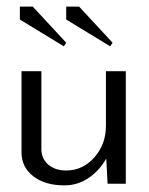

<svg xmlns="http://www.w3.org/2000/svg" viewBox="-20 -555 450 580"><path d="M313 -415 180 -496V-535H219L320 -426ZM173 -415 40 -496V-535H79L180 -426ZM360 0H305L301 -76Q280 -39 247 -17Q214 5 175 5Q116 5 80.5 -22.5Q45 -50 45 -95V-340H105V-105Q105 -76 125.5 -58Q146 -40 180 -40Q230 -40 265 -79.5Q300 -119 300 -175V-340H360Z"/></svg>

Font: Glametrix
Style: Regular
Weight: 500
Designer: gluk
Foundry: gluk
Version: Version 0.40